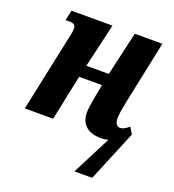

<svg xmlns="http://www.w3.org/2000/svg" viewBox="-135 -641 865 955"><g transform="rotate(20 297.0 -163.0)"><path d="M367 210H461L573 -60L552 -94C534 -79 522 -71 505 -71C489 -71 478 -86 478 -111C478 -138 485 -172 493 -211L561 -536H415L362 -304H243L297 -536H80L68 -482H87C113 -482 122 -475 122 -455C122 -436 116 -416 110 -387L28 0H178L228 -240H349L336 -171C330 -137 325 -109 325 -86C325 -36 353 10 435 10C449 10 461 8 472 5Z"/></g></svg>

Font: Noto Serif Condensed Extra
Style: Italic
Weight: 800
Width: 3
Italic angle: -12°
Designer: Monotype Design Team
Foundry: Monotype Imaging Inc.
Version: Version 1.901